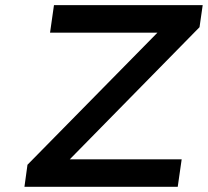

<svg xmlns="http://www.w3.org/2000/svg" viewBox="-20 -720 801 740"><path d="M74.2 0 85.9 -85 586.9 -594.2H172.9L188 -700.2H761.2L749 -615.2L249 -106H680.2L665 0Z"/></svg>

Font: Trueno
Style: Italic
Weight: 400
Designer: Julieta Ulanovsky
Foundry: Julieta Ulanovsky
Version: Version 3.001b | FøM Fix